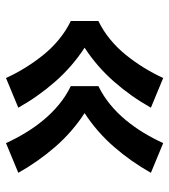

<svg xmlns="http://www.w3.org/2000/svg" viewBox="18 -660 564 640"><g transform="rotate(-90 300.0 -340.0)"><path d="M360 -78 261 -119Q298 -185 348 -242Q398 -299 461 -340Q398 -381 348 -438Q298 -495 261 -561L360 -602Q375 -569 394.5 -537.5Q414 -506 437 -477.5Q460 -449 488.5 -425.5Q517 -402 550 -386V-294Q517 -278 488.5 -254.5Q460 -231 437 -202.5Q414 -174 394.5 -142.5Q375 -111 360 -78ZM143 -78 44 -119Q81 -185 130.5 -242Q180 -299 243 -340Q180 -381 130.5 -438Q81 -495 44 -561L143 -602Q158 -569 177 -537.5Q196 -506 219.5 -477.5Q243 -449 271.5 -425.5Q300 -402 333 -386V-294Q300 -278 271.5 -254.5Q243 -231 219.5 -202.5Q196 -174 177 -142.5Q158 -111 143 -78Z"/></g></svg>

Font: Iosevka Etoile Heavy
Style: Regular
Weight: 900
Designer: Belleve Invis
Foundry: Belleve Invis
Version: Version 22.1.2; ttfautohint (v1.8.4)